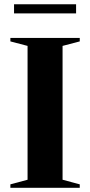

<svg xmlns="http://www.w3.org/2000/svg" viewBox="-20 -896 430 916"><path d="M360.5 -16.5V0H29.5V-16.5L111.5 -38.5V-677L29.5 -698.5V-715H360.5V-698.5L278.5 -677V-38.5ZM47 -832V-875.5H343V-832Z"/></svg>

Font: Newsreader Display SemiBold
Style: Regular
Weight: 600
Designer: Hugues Gentile
Foundry: Production Type
Version: Version 1.001